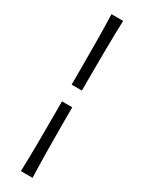

<svg xmlns="http://www.w3.org/2000/svg" viewBox="-254 -847 779 1039"><g transform="rotate(30 135.5 -328.0)"><path d="M103.5 -379.9V-474.6Q103.5 -559.1 103 -642.1Q102.5 -725.1 99.6 -817.9H172.4Q169.4 -725.1 168.5 -642.1Q167.5 -559.1 167.5 -474.6V-379.9ZM99.6 162.6Q102.5 69.8 103 -13.2Q103.5 -96.2 103.5 -180.2V-275.4H167.5V-180.2Q167.5 -96.2 168.5 -13.2Q169.4 69.8 172.4 162.6Z"/></g></svg>

Font: Pinar Regular
Style: Regular
Weight: 400
Designer: Amin Abedi
Version: Version 3.000